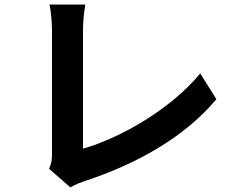

<svg xmlns="http://www.w3.org/2000/svg" viewBox="-20 -780 1040 842"><path d="M289 42C313 27 335 20 349 15C584 -62 792 -181 929 -345L858 -458C730 -302 507 -174 344 -128V-647C344 -686 348 -722 354 -760H197C203 -732 208 -685 208 -647V-105C208 -82 207 -65 195 -40Z"/></svg>

Font: Noto Sans CJK JP Bold
Style: Regular
Weight: 700
Designer: Ryoko NISHIZUKA (kana & ideographs); Paul D. Hunt (Latin, Greek & Cyrillic); Wenlong ZHANG (bopomofo); Sandoll Communica
Foundry: Adobe Systems Incorporated
Version: Version 1.004;PS 1.004;hotconv 1.0.82;makeotf.lib2.5.63406